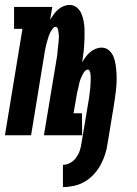

<svg xmlns="http://www.w3.org/2000/svg" viewBox="-37 -548 557 778"><path d="M218 210V120Q233 120 247.5 112Q262 104 271.5 91Q281 78 286 63Q291 48 293 33L320 -128Q321 -134 322 -140Q323 -146 324 -152Q325 -158 325.5 -164Q326 -170 327 -176.5Q328 -183 328.5 -189Q329 -195 329.5 -201Q330 -207 330 -213Q330 -219 330.5 -225Q331 -231 330.5 -237Q330 -243 329.5 -248.5Q329 -254 326.5 -260Q324 -266 318 -266Q313 -266 308 -261Q303 -256 300 -250.5Q297 -245 294.5 -239.5Q292 -234 289.5 -228Q287 -222 285.5 -216Q284 -210 283 -204.5Q282 -199 280.5 -193Q279 -187 277.5 -181Q276 -175 275 -169.5Q274 -164 273 -158L261 -89H295L296 0H141L191 -301Q192 -307 193 -313Q194 -319 195 -325Q196 -331 196 -337Q196 -343 197 -349Q198 -355 198.5 -361Q199 -367 200 -373.5Q201 -380 201 -386Q201 -392 201.5 -398Q202 -404 201 -409.5Q200 -415 199.5 -421Q199 -427 196.5 -433Q194 -439 188 -439Q182 -439 178 -433.5Q174 -428 170.5 -423Q167 -418 164.5 -412Q162 -406 160 -400.5Q158 -395 156.5 -389Q155 -383 153 -377Q151 -371 150 -365.5Q149 -360 147.5 -354Q146 -348 145 -342Q144 -336 143 -330L89 0H-17L54 -431H20V-520H175L166 -468Q173 -479 180.5 -489.5Q188 -500 198 -509Q208 -518 220.5 -523Q233 -528 245 -528Q262 -528 274.5 -517.5Q287 -507 293 -492.5Q299 -478 302 -462Q305 -446 305.5 -429.5Q306 -413 305.5 -396Q305 -379 304 -362.5Q303 -346 300.5 -329Q298 -312 296 -295Q302 -306 310 -317Q318 -328 328 -336.5Q338 -345 350 -350Q362 -355 374 -355Q392 -355 404.5 -344Q417 -333 423 -318Q429 -303 431.5 -286Q434 -269 435 -252Q436 -235 435.5 -218Q435 -201 433 -183.5Q431 -166 428.5 -148.5Q426 -131 423 -113L399 33Q396 55 389 77Q382 99 371 119.5Q360 140 343.5 158Q327 176 306.5 188Q286 200 263 205Q240 210 218 210Z"/></svg>

Font: Iosevka Curly Slab Extrabold
Style: Italic
Weight: 800
Italic angle: -9°
Monospace: yes
Designer: Belleve Invis
Foundry: Belleve Invis
Version: Version 22.1.2; ttfautohint (v1.8.4)